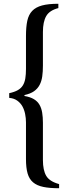

<svg xmlns="http://www.w3.org/2000/svg" viewBox="-20 -850 375 1020"><path d="M208 0Q208 54 225.5 84Q243 114 294 128V150Q244 150 210 143Q176 136 155.5 118.5Q135 101 126.5 71Q118 41 118 -4V-200Q118 -222 113.5 -244.5Q109 -267 99 -285Q89 -303 71.5 -315.5Q54 -328 29 -330V-355Q57 -361 74.5 -371Q92 -381 101.5 -396.5Q111 -412 114.5 -433.5Q118 -455 118 -484V-659Q118 -707 125 -739.5Q132 -772 151 -792Q170 -812 203.5 -821Q237 -830 290 -830V-807Q243 -795 225.5 -764.5Q208 -734 208 -680V-501Q208 -470 204.5 -444.5Q201 -419 190.5 -399Q180 -379 161 -365.5Q142 -352 110 -345V-340Q140 -335 159.5 -323.5Q179 -312 189.5 -294Q200 -276 204 -252Q208 -228 208 -198Z"/></svg>

Font: Libre Baskerville
Style: Regular
Weight: 400
Designer: Pablo Impallari, Rodrigo Fuenzalida
Foundry: Pablo Impallari, Rodrigo Fuenzalida
Version: Version 1.000; ttfautohint (v0.93) -l 8 -r 50 -G 200 -x 14 -